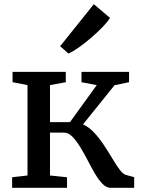

<svg xmlns="http://www.w3.org/2000/svg" viewBox="-20 -898 676 918"><path d="M38 0V-50.5L111.5 -59V-491L40 -505V-554.5H294.5V-505L219 -491V-314H314.5L442.5 -491L369.5 -505V-554.5H597V-505L527.5 -490.5L377 -303.5Q406 -290 431 -263Q456 -236 477.5 -203.2Q499 -170.5 517.5 -139.5Q536 -108.5 552 -87Q568 -65.5 582.5 -61.5L621.5 -51V0H508Q488.5 0 470 -19Q451.5 -38 434 -68Q416.5 -98 399 -131.8Q381.5 -165.5 363.2 -195.5Q345 -225.5 325.8 -244.8Q306.5 -264 285 -264H219V-59L300.5 -50.5V0ZM307 -642.5 267.5 -677 428.5 -878 506 -812.5Q495 -794 470.5 -768.8Q446 -743.5 415.8 -717.5Q385.5 -691.5 356.8 -671.2Q328 -651 308.5 -642.5Z"/></svg>

Font: Merriweather 20pt Medium
Style: Regular
Weight: 500
Version: Version 2.100